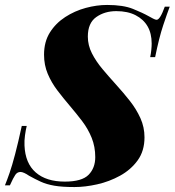

<svg xmlns="http://www.w3.org/2000/svg" viewBox="-52 -742 706 776"><path d="M634 -715Q624 -689 607.5 -639.5Q591 -590 575 -511H555Q558 -525 559.5 -540Q561 -555 561 -566Q561 -607 544.5 -635.5Q528 -664 496 -680.5Q464 -697 418 -697Q371 -697 337 -673Q303 -649 303 -594Q303 -559 319.5 -526.5Q336 -494 362.5 -462.5Q389 -431 418 -399Q447 -367 473 -334Q499 -301 515.5 -264.5Q532 -228 532 -187Q532 -132 504.5 -94Q477 -56 433.5 -32Q390 -8 341 3Q292 14 249 14Q199 14 167.5 8.5Q136 3 113 -7.5Q90 -18 65 -32Q55 -39 46 -43Q37 -47 31 -47Q18 -47 10 -35.5Q2 -24 -12 7H-32Q-23 -15 -13 -44Q-3 -73 9 -118.5Q21 -164 36 -233H56Q52 -217 49 -195Q46 -173 47 -154Q50 -82 92.5 -45Q135 -8 210 -8Q279 -8 306 -35.5Q333 -63 333 -107Q333 -149 318.5 -185Q304 -221 280 -252.5Q256 -284 230 -314.5Q204 -345 180 -376.5Q156 -408 141 -443.5Q126 -479 126 -521Q126 -573 149.5 -610.5Q173 -648 211.5 -673Q250 -698 294.5 -710Q339 -722 381 -722Q446 -722 485.5 -706Q525 -690 548 -677Q557 -672 566.5 -667Q576 -662 581 -662Q595 -662 614 -715Z"/></svg>

Font: Playfair Display ExtraBold
Style: Italic
Weight: 800
Italic angle: -14°
Designer: Claus Eggers Sørensen
Foundry: Claus Eggers Sørensen
Version: Version 1.203